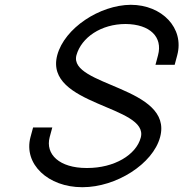

<svg xmlns="http://www.w3.org/2000/svg" viewBox="-20 -760 764 800"><path d="M718.5 -530C748.8 -643 654.8 -740 524.8 -740C395.5 -739 248.8 -643 218.5 -530C163 -319.1 602.5 -320.9 566.5 -186.6C547.1 -114.3 455.9 -60 343.6 -60C342.6 -60 341.6 -60 340.6 -60C228.2 -60 167.8 -116.6 187.1 -189L197.9 -229H117.9L107.1 -189C76.9 -76 181.1 20 322.1 20C322.9 20 323.6 20 324.3 20C464 20 617.1 -76.7 647.1 -188.7C703.4 -399 264 -401.1 298.5 -530C319.3 -604 401.3 -660 503.3 -660C606.1 -659 658.6 -605 638.5 -530L627.8 -490H707.8Z"/></svg>

Font: Nordica Advanced
Style: RegularObl
Weight: 300
Version: Version 1.07